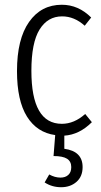

<svg xmlns="http://www.w3.org/2000/svg" viewBox="-20 -554 422 800"><path d="M248 65.9Q324.2 76.2 324.2 142.1Q324.2 181.6 298.6 203.9Q272.9 226.1 234.9 226.1Q196.3 226.1 166 206.1L185.1 172.9Q208.5 186 231.9 186Q252.4 186 264.6 174.8Q276.9 163.6 276.9 142.1Q276.9 118.7 259.3 107.4Q241.7 96.2 203.1 96.2L210 8.8Q134.3 -1.5 92.5 -68.1Q50.8 -134.8 50.8 -257.8Q50.8 -391.1 101.1 -462.6Q151.4 -534.2 237.8 -534.2Q306.6 -534.2 359.9 -481L333 -446.8Q289.6 -485.8 238.8 -485.8Q178.7 -485.8 144.8 -430.9Q110.8 -376 110.8 -258.8Q110.8 -38.1 237.8 -38.1Q289.1 -38.1 335 -79.1L362.8 -44.9Q310.5 7.3 248 11.2Z"/></svg>

Font: Fira Sans Compressed Light
Style: Regular
Weight: 300
Width: 1
Designer: Carrois Corporate & Edenspiekermann AG
Foundry: Carrois Corporate GbR & Edenspiekermann AG
Version: Version 4.203;PS 004.203;hotconv 1.0.88;makeotf.lib2.5.64775